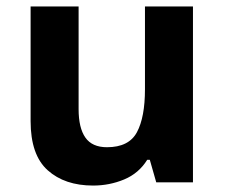

<svg xmlns="http://www.w3.org/2000/svg" viewBox="-20 -566 697 596"><path d="M579 -546V0H465L445 -70H437Q411 -28 365.5 -9Q320 10 269 10Q181 10 128 -37.5Q75 -85 75 -190V-546H224V-227Q224 -169 245 -139Q266 -109 312 -109Q380 -109 405 -155.5Q430 -202 430 -289V-546Z"/></svg>

Font: Noto Sans Adlam Unjoined
Style: Bold
Weight: 700
Version: Version 3.001